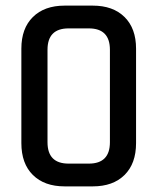

<svg xmlns="http://www.w3.org/2000/svg" viewBox="-20 -663 560 683"><path d="M149 -157Q149 -81 224 -81H296Q371 -81 371 -157V-486Q371 -562 296 -562H224Q149 -562 149 -486ZM464 -154Q464 -81 423 -40.5Q382 0 310 0H210Q138 0 97 -40.5Q56 -81 56 -154V-490Q56 -562 97 -602.5Q138 -643 210 -643H310Q382 -643 423 -602.5Q464 -562 464 -490Z"/></svg>

Font: Rajdhani Semibold
Style: Regular
Weight: 600
Designer: Satya Rajpurohit, Jyotish Sonowal
Foundry: Indian Type Foundry
Version: Version 1.200;PS 1.0;hotconv 1.0.78;makeotf.lib2.5.61930; tt